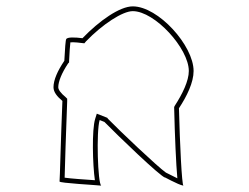

<svg xmlns="http://www.w3.org/2000/svg" viewBox="-20 -891 781 603"><path d="M148 -617C148 -602 159 -588 176 -574C171 -455 168 -325 167 -321C166 -316 281 -310 298 -308C287 -314 282 -479 293 -514L308 -508C348 -467 485 -335 499 -333C488 -340 540 -310 556 -308C551 -312 545 -436 542 -551C567 -589 588 -632 588 -668C588 -748 477 -871 397 -871C356 -871 292 -826 239 -771C216 -774 191 -775 188 -768C186 -766 184 -739 182 -700C161 -669 148 -640 148 -617ZM163 -617C163 -635 174 -662 194 -692L197 -695V-699C198 -726 200 -749 201 -758C211 -759 231 -757 245 -755L250 -761C302 -815 365 -856 397 -856C466 -856 573 -739 573 -668C573 -637 553 -596 529 -559L527 -555V-551C529 -465 533 -374 537 -331C518 -340 510 -345 501 -349C475 -367 355 -481 319 -518L317 -521L284 -534L279 -518C268 -484 271 -373 278 -325C249 -327 203 -330 183 -333C184 -369 187 -474 191 -573V-581L186 -586C170 -599 163 -610 163 -617Z"/></svg>

Font: Ampere
Style: OuLn
Weight: 400
Version: Version 1